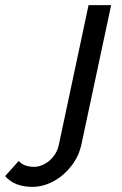

<svg xmlns="http://www.w3.org/2000/svg" viewBox="-229 -542 475 748"><path d="M-103 186Q-136 186 -163 176Q-190 166 -209 144L-156 85Q-145 98 -129 103Q-113 108 -96 108Q-76 108 -55.5 97Q-35 86 -20 66.5Q-5 47 0 23L116 -522H204L89 17Q79 66 49 104.5Q19 143 -21 164.5Q-61 186 -103 186Z"/></svg>

Font: Raleway Thin Medium
Style: Italic
Weight: 500
Italic angle: -12°
Version: Version 4.026